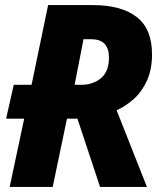

<svg xmlns="http://www.w3.org/2000/svg" viewBox="-20 -734 645 754"><path d="M18 0 75 -268H4L34 -401H104L169 -714H345Q456 -714 516.5 -667.5Q577 -621 577 -521Q577 -460 556.5 -416Q536 -372 504 -344Q472 -316 438 -301L557 0H373L284 -268H243L187 0ZM273 -401H300Q345 -401 376.5 -427Q408 -453 408 -509Q408 -542 391.5 -561Q375 -580 337 -580H308Z"/></svg>

Font: Noto Sans Disp ExtBd
Style: Italic
Weight: 800
Italic angle: -12°
Designer: Monotype Design Team
Foundry: Monotype Imaging Inc.
Version: Version 2.000;GOOG;noto-source:20170915:90ef993387c0